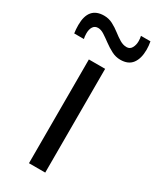

<svg xmlns="http://www.w3.org/2000/svg" viewBox="-247 -801 704 859"><g transform="rotate(30 105.0 -372.0)"><path d="M63 0V-536H147V0ZM-52 -604Q-55 -624 -55 -646Q-55 -740 25 -740Q49 -740 70 -729Q91 -718 109.5 -703.5Q128 -689 145.5 -678.5Q163 -668 181 -668Q198 -668 206.5 -683Q215 -698 215 -718Q215 -732 212 -744H261Q265 -724 265 -703Q265 -657 245.5 -631Q226 -605 185 -605Q161 -605 139 -616.5Q117 -628 97.5 -642.5Q78 -657 61 -668Q44 -679 29 -679Q12 -679 3.5 -666Q-5 -653 -5 -632Q-5 -615 -2 -604Z"/></g></svg>

Font: Georama
Style: Regular
Weight: 400
Designer: Jean-Baptiste Levee
Foundry: Production Type
Version: Version 1.000